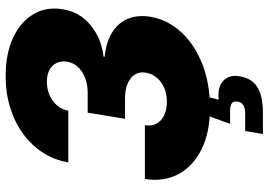

<svg xmlns="http://www.w3.org/2000/svg" viewBox="-160 -618 982 703"><g transform="rotate(-90 331.5 -267.0)"><path d="M287.1 10.3Q197.3 10.3 135 -21Q72.8 -52.2 44.4 -106.2Q16.1 -160.2 27.3 -228H224.1Q220.2 -204.1 229.7 -185.8Q239.3 -167.5 260.3 -157.5Q281.2 -147.5 310.5 -147.5Q338.4 -147.5 360.8 -157.2Q383.3 -167 397.9 -184.3Q412.6 -201.7 416.5 -224.6Q420.4 -247.1 409.7 -264.4Q398.9 -281.7 376.2 -291.3Q353.5 -300.8 320.8 -300.8H247.6L270 -437.5H343.3Q373.5 -437.5 397.7 -447Q421.9 -456.5 437.5 -473.4Q453.1 -490.2 456.5 -512.7Q460 -534.7 451.9 -551.3Q443.8 -567.9 426.3 -577.4Q408.7 -586.9 383.8 -586.9Q356.4 -586.9 333.7 -576.9Q311 -566.9 296.1 -549.3Q281.2 -531.7 277.3 -508.3H87.9Q99.1 -575.2 142.3 -627Q185.5 -678.7 253.2 -708.3Q320.8 -737.8 404.8 -737.8Q485.4 -737.8 543.9 -710.7Q602.5 -683.6 630.6 -636.2Q658.7 -588.9 648.4 -527.8Q638.7 -466.3 589.8 -426.5Q541 -386.7 475.1 -379.4L474.6 -375.5Q531.7 -369.1 566.4 -346.2Q601.1 -323.2 614.7 -287.8Q628.4 -252.4 621.1 -208Q610.4 -144.5 564.9 -95.2Q519.5 -45.9 448 -17.8Q376.5 10.3 287.1 10.3ZM191.9 204.1 202.6 139.2H266.6Q287.1 139.2 297.6 132.3Q308.1 125.5 310.5 111.3Q313 97.2 304.7 90.6Q296.4 84 276.4 84H229L266.6 -19.5H332L328.6 0L317.4 42Q363.8 37.6 386.7 59.1Q409.7 80.6 403.3 118.2Q396 163.6 363.5 183.8Q331.1 204.1 269 204.1Z"/></g></svg>

Font: Inter 18pt Black
Style: Italic
Weight: 900
Italic angle: -9.3988°
Designer: Rasmus Andersson
Foundry: rsms
Version: Version 4.001;git-66647c0bb